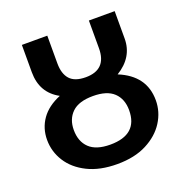

<svg xmlns="http://www.w3.org/2000/svg" viewBox="-127 -807 904 937"><g transform="rotate(-20 325.5 -338.0)"><path d="M326 15Q236 15 172.5 -16.5Q109 -48 76 -100Q43 -152 43 -213Q43 -273 76 -320Q109 -367 175 -394Q86 -442 86 -549V-691H218V-547Q218 -493 243.5 -464.5Q269 -436 326 -436Q434 -436 434 -547V-691H568V-549Q568 -452 476 -396Q608 -342 608 -214Q608 -154 575 -102Q542 -50 479 -17.5Q416 15 326 15ZM326 -86Q469 -86 469 -213Q469 -271 434 -304.5Q399 -338 326 -338Q252 -338 217 -304Q182 -270 182 -214Q182 -154 217.5 -120Q253 -86 326 -86Z"/></g></svg>

Font: Trujillo Medium
Style: Regular
Weight: 500
Designer: Fira Sans original fonts by bBox Type GmbH, Carrois Corporate GbR, & Edenspiekermann AG / Changes by Cristiano Sobral
Foundry: Fira Sans original fonts by bBox Type GmbH, Carrois Corporate GbR, & Edenspiekermann AG / Changes by Cristiano Sobral
Version: Version 4.301;October 17, 2021;FontCreator 14.0.0.2814 64-bi